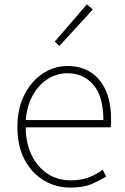

<svg xmlns="http://www.w3.org/2000/svg" viewBox="-20 -840 567 873"><path d="M300 13Q234 13 179 -20Q124 -53 91.5 -114.5Q59 -176 59 -262Q59 -327 77.5 -378Q96 -429 128.5 -465.5Q161 -502 201.5 -521Q242 -540 286 -540Q347 -540 391.5 -512Q436 -484 460.5 -429.5Q485 -375 485 -297Q485 -289 485 -280.5Q485 -272 483 -261H97Q97 -192 122.5 -137.5Q148 -83 194 -51.5Q240 -20 302 -20Q347 -20 382 -33Q417 -46 447 -68L463 -37Q433 -19 396 -3Q359 13 300 13ZM97 -294H450Q450 -401 405 -454Q360 -507 286 -507Q239 -507 198 -481.5Q157 -456 130 -408.5Q103 -361 97 -294ZM250 -631 229 -651 375 -820 402 -797Z"/></svg>

Font: Noto Sans TC
Style: Regular
Weight: 100
Designer: Ryoko NISHIZUKA 西塚涼子 (kana, bopomofo & ideographs); Paul D. Hunt (Latin, Greek & Cyrillic); Sandoll Communications 산돌커뮤니
Foundry: Adobe
Version: Version 2.004;hotconv 1.0.118;makeotfexe 2.5.65603